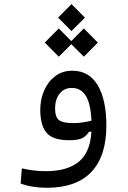

<svg xmlns="http://www.w3.org/2000/svg" viewBox="-20 -687 626 936"><path d="M207 228.5Q174.3 228.5 140.4 223.1Q106.4 217.8 80.6 207.5L86.4 133.8Q116.7 140.6 144 144Q171.4 147.5 203.6 147.5Q306.6 147.5 363 102.5Q419.4 57.6 425.8 -44.9H413.6Q402.8 -25.4 382.6 -14.4Q362.3 -3.4 317.9 -3.4Q236.8 -3.4 206.5 -40Q176.3 -76.7 176.3 -151.4Q176.3 -202.6 195.3 -246.1Q214.4 -289.6 249.3 -315.9Q284.2 -342.3 332.5 -342.3Q414.1 -342.3 456.3 -271.5Q498.5 -200.7 498.5 -74.7Q498.5 73.7 425.5 151.1Q352.5 228.5 207 228.5ZM425.8 -98.6Q422.4 -180.2 398.7 -219.2Q375 -258.3 330.6 -258.3Q292 -258.3 270.3 -230Q248.5 -201.7 248.5 -158.2Q248.5 -117.7 266.6 -102.3Q284.7 -86.9 337.4 -86.9Q361.3 -86.9 382.3 -90.1Q403.3 -93.3 425.8 -98.6ZM388.7 -410.6 327.6 -471.7 266.6 -410.6 198.2 -479.5 266.6 -548.3 327.6 -486.8 388.7 -548.3 457 -479.5ZM328.6 -535.6 263.2 -601.1 328.6 -667 394 -601.1Z"/></svg>

Font: Cascadia Code NF SemiLight
Style: Regular
Weight: 350
Monospace: yes
Designer: Aaron Bell
Foundry: Saja Typeworks
Version: Version 2404.023; ttfautohint (v1.8.4)